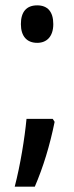

<svg xmlns="http://www.w3.org/2000/svg" viewBox="-20 -564 277 717"><path d="M58 -474C58 -429 80 -404 119 -404C155 -404 179 -428 179 -474C179 -520 158 -544 119 -544C79 -544 58 -520 58 -474ZM184 -109 177 -120H79C72 -47 56 52 35 133H110C141 61 166 -20 184 -109Z"/></svg>

Font: Noto Sans Myanmar UI ExtraCondensed Medium
Style: Regular
Weight: 500
Width: 2
Designer: Monotype Design Team
Foundry: Monotype Imaging Inc.
Version: Version 2.103